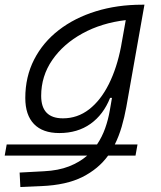

<svg xmlns="http://www.w3.org/2000/svg" viewBox="-62 -542 668 797"><path d="M-42.5 104 -34.2 57.6H340.8Q361.8 26.4 374.5 -9.5Q387.2 -45.4 393.6 -82.5L402.8 -135.7H395Q367.2 -65.9 313.5 -27.8Q259.8 10.3 184.1 10.3Q115.2 10.3 79.1 -27.1Q43 -64.5 43 -135.3Q43 -223.1 79.6 -294.7Q116.2 -366.2 181.9 -417Q247.6 -467.8 335.9 -495.1Q424.3 -522.5 528.3 -522.5H537.6L462.4 -98.1Q454.6 -55.2 443.1 -15.9Q431.6 23.4 414.6 57.6H508.8L500.5 104H386.7Q346.7 159.2 280.3 192.6Q213.9 226.1 110.4 230.5L22.5 234.4L19.5 174.3L120.1 168.9Q180.2 166 224.4 148.7Q268.6 131.3 299.8 104ZM460 -458.5Q359.9 -446.8 280.5 -403.3Q201.2 -359.9 155 -293Q108.9 -226.1 108.9 -144Q108.9 -50.8 199.2 -50.8Q259.8 -50.8 307.9 -88.1Q356 -125.5 389.6 -192.6Q423.3 -259.8 440.4 -348.6L443.8 -368.2V-367.7Z"/></svg>

Font: Cascadia Code Light
Style: Italic
Weight: 300
Italic angle: -10°
Monospace: yes
Designer: Aaron Bell
Foundry: Saja Typeworks
Version: Version 2404.023; ttfautohint (v1.8.4)